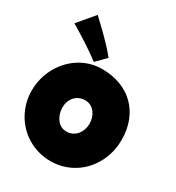

<svg xmlns="http://www.w3.org/2000/svg" viewBox="-212 -1082 1061 1160"><g transform="rotate(30 319.0 -502.0)"><path d="M628.4 -374Q628.4 -329.6 618.2 -288.3Q607.9 -247.1 588.6 -210.9Q569.3 -174.8 541.7 -144.8Q514.2 -114.7 479.7 -93.3Q445.3 -71.8 404.8 -59.8Q364.3 -47.9 318.8 -47.9Q274.9 -47.9 235.1 -59.1Q195.3 -70.3 160.6 -90.6Q126 -110.8 97.9 -139.4Q69.8 -168 50 -202.9Q30.3 -237.8 19.3 -277.8Q8.3 -317.9 8.3 -361.3Q8.3 -403.8 18.6 -444.6Q28.8 -485.4 48.1 -521.5Q67.4 -557.6 94.7 -587.9Q122.1 -618.2 156 -640.1Q189.9 -662.1 229.5 -674.3Q269 -686.5 313 -686.5Q383.8 -686.5 442.1 -664.6Q500.5 -642.6 541.7 -601.8Q583 -561 605.7 -503.2Q628.4 -445.3 628.4 -374ZM411.6 -361.3Q411.6 -382.3 405.5 -402.1Q399.4 -421.9 387.7 -437.3Q376 -452.6 358.6 -462.2Q341.3 -471.7 318.8 -471.7Q295.9 -471.7 277.8 -463.4Q259.8 -455.1 246.8 -440.7Q233.9 -426.3 227.1 -407Q220.2 -387.7 220.2 -366.2Q220.2 -345.7 226.1 -325.2Q231.9 -304.7 243.7 -288.1Q255.4 -271.5 272.7 -261.2Q290 -251 313 -251Q335.9 -251 354.2 -260Q372.6 -269 385.3 -284.4Q397.9 -299.8 404.8 -319.8Q411.6 -339.8 411.6 -361.3ZM246.6 -698.2Q192.9 -738.8 139.2 -773.4Q85.4 -808.1 28.8 -841.8L125.5 -956.1Q164.6 -919.4 200.2 -884.8Q215.3 -869.6 231.2 -853.5Q247.1 -837.4 262 -821.5Q276.9 -805.7 289.8 -790.8Q302.7 -775.9 312 -763.7Z"/></g></svg>

Font: Luckiest Guy RUS-BEL-UKR
Style: Regular
Weight: 400
Designer: Astigmatic (AOETI)
Foundry: Astigmatic (AOETI)
Version: Version 1.00 March 11, 2019, initial release